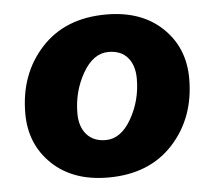

<svg xmlns="http://www.w3.org/2000/svg" viewBox="-43 -557 686 614"><g transform="rotate(-5 300.0 -250.0)"><path d="M281 10Q168 10 101 -54Q34 -118 34 -217Q34 -343 110.5 -426.5Q187 -510 319 -510Q432 -510 499 -446Q566 -382 566 -283Q566 -157 489.5 -73.5Q413 10 281 10ZM283 -110Q332 -110 365.5 -168.5Q399 -227 399 -297Q399 -340 377.5 -365Q356 -390 316 -390Q267 -390 233.5 -331.5Q200 -273 200 -203Q200 -160 222 -135Q244 -110 283 -110Z"/></g></svg>

Font: Elaine Sans
Style: Bold Italic
Weight: 700
Italic angle: -13°
Designer: Wei Huang
Foundry: Wei Huang
Version: Version 2.001;December 24, 2019;FontCreator 12.0.0.2547 64-b